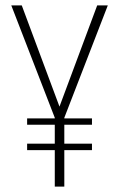

<svg xmlns="http://www.w3.org/2000/svg" viewBox="-20 -695 454 715"><path d="M81 -230.5V-254H184V-256.5L22 -675H61L201.5 -298L342 -675H381.5L219.5 -256.5V-254H322.5V-230.5H219.5V-160H322.5V-136H219.5V0H184V-136H81V-160H184V-230.5Z"/></svg>

Font: Anybody ExtraLight
Style: Regular
Weight: 200
Designer: Tyler Finck
Foundry: Etcetera Type Company
Version: Version 1.010; ttfautohint (v1.8.3) -l 8 -r 50 -G 200 -x 14 